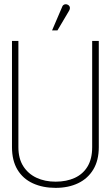

<svg xmlns="http://www.w3.org/2000/svg" viewBox="-20 -898 538 929"><path d="M313 -844Q317 -850 318 -856Q319 -862 316.5 -867Q314 -872 308 -875Q302 -878 296.5 -877.5Q291 -877 286.5 -873.5Q282 -870 280 -863L232 -751H258ZM458 -186V-700H426V-186Q426 -130 404 -93Q382 -56 342 -37.5Q302 -19 249 -19Q197 -19 156.5 -38Q116 -57 92.5 -94Q69 -131 69 -186V-700H38V-186Q38 -121 64.5 -77Q91 -33 139 -11Q187 11 249 11Q311 11 358 -11.5Q405 -34 431.5 -78Q458 -122 458 -186Z"/></svg>

Font: Advent Pro ExtraLight
Style: Regular
Weight: 250
Version: Version 3.000